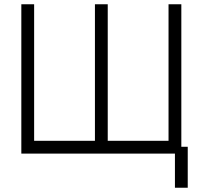

<svg xmlns="http://www.w3.org/2000/svg" viewBox="-20 -720 964 900"><path d="M80 -700V0H800V160H860V-32H830V-700H770V-60H485V-700H425V-60H140V-700Z"/></svg>

Font: Unageo
Style: Light
Weight: 300
Designer: Richard Sepsi
Foundry: Richard Sepsi
Version: Version 2.000